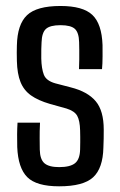

<svg xmlns="http://www.w3.org/2000/svg" viewBox="-20 -628 410 655"><path d="M181.7 7.6Q104.2 7.6 73 -23.7Q41.7 -55.1 38.8 -126.3Q38.3 -148.7 38.4 -168.9Q38.5 -189 39.8 -209.5H116.5Q115 -179.3 115.3 -156.8Q115.6 -134.4 115.7 -117.6Q116.4 -84.3 131.6 -71.1Q146.8 -57.9 181.7 -57.9Q219.4 -57.9 235.9 -71.2Q252.5 -84.5 253.3 -118.2Q253.7 -132.7 253.7 -142.5Q253.7 -152.2 253.7 -161.3Q253.7 -170.4 253.3 -182.8Q252.5 -216.5 243.4 -232.9Q234.4 -249.2 206.7 -257.8L150 -273.6Q109.9 -285.3 85.5 -302.7Q61.2 -320.1 50 -348.1Q38.7 -376.1 37.6 -420.1Q37.2 -437.1 37.2 -448.5Q37.2 -459.9 37.6 -472.7Q39.1 -544.7 72.1 -576.1Q105.1 -607.6 186.3 -607.6Q262.9 -607.6 295.1 -577.1Q327.3 -546.5 329.8 -474.2Q330 -463.4 329.9 -436.3Q329.8 -409.1 328 -392.1H249.5Q250.4 -407.7 250.4 -425Q250.5 -442.2 250.4 -457.8Q250.4 -473.3 249.9 -484Q249.2 -516.7 235.5 -529.4Q221.8 -542.1 186.3 -542.1Q150.8 -542.1 136.8 -529.4Q122.8 -516.7 121.8 -483.6Q121.4 -474.9 120.9 -460.7Q120.4 -446.4 120.8 -428.3Q121.6 -393.8 129.6 -373.1Q137.6 -352.4 168.7 -343.7L221.6 -329.9Q279 -315.4 306.4 -282.8Q333.9 -250.3 333.9 -185.6Q333.9 -168.4 333.7 -155.2Q333.5 -142 332.7 -124.3Q331.1 -53.9 297.6 -23.1Q264.1 7.6 181.7 7.6Z"/></svg>

Font: Big Shoulders Text SC Thin
Style: Regular
Weight: 100
Designer: Patric King
Foundry: XO Type Co
Version: Version 2.002